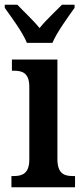

<svg xmlns="http://www.w3.org/2000/svg" viewBox="-32 -786 349 806"><path d="M81 -606H188C207 -651 254 -715 281 -753V-766H228C201 -738 160 -701 134 -668C108 -701 67 -738 41 -766H-12V-753C15 -715 63 -651 81 -606ZM16 0H283V-47H273C237 -47 209 -58 209 -118V-536H18V-489H29C63 -489 91 -478 91 -422V-116C91 -58 62 -47 26 -47H16Z"/></svg>

Font: Noto Serif Condensed Semi
Style: Regular
Weight: 600
Width: 3
Designer: Monotype Design Team
Foundry: Monotype Imaging Inc.
Version: Version 1.002